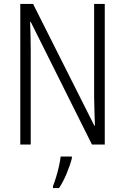

<svg xmlns="http://www.w3.org/2000/svg" viewBox="-20 -734 634 975"><path d="M512 0H447L136 -623H133Q134 -590 135 -555Q136 -520 136 -480V0H83V-714H148L459 -96H462Q461 -132 459.5 -172Q458 -212 458 -242V-714H512ZM345 70Q336 105 318.5 147Q301 189 280 221H249V211Q256 194 264.5 166.5Q273 139 279.5 110Q286 81 288 61H345Z"/></svg>

Font: Noto Sans Lao Condensed Light
Style: Regular
Weight: 300
Width: 3
Designer: Monotype Design Team
Foundry: Monotype Imaging Inc.
Version: Version 2.003; ttfautohint (v1.8.4.7-5d5b)